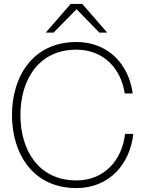

<svg xmlns="http://www.w3.org/2000/svg" viewBox="-20 -946 740 978"><path d="M369 12C537 12 642 -110 659 -264H617C602 -131 512 -27 369 -27C174 -27 84 -184 84 -360C84 -536 174 -693 369 -693C507 -693 597 -597 615 -470H656C636 -618 532 -732 369 -732C148 -732 41 -557 41 -360C41 -163 148 12 369 12ZM213 -780H253L370 -899L486 -780H526L399 -926H340Z"/></svg>

Font: Aspekta 150
Style: Regular
Weight: 150
Designer: Ivo Dolenc
Version: Version 2.000